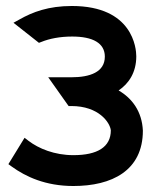

<svg xmlns="http://www.w3.org/2000/svg" viewBox="-20 -610 510 641"><path d="M19 -54C66 -20 132 11 225 11C353 11 457 -40 457 -174C454 -238 421 -282 376 -308C410 -331 435 -368 435 -422C435 -448 424 -590 220 -590C142 -590 89 -570 45 -545L25 -534L110 -467L118 -470C145 -481 180 -488 221 -488C290 -488 330 -466 330 -421C330 -369 280 -352 218 -352H141L209 -256H218C310 -256 347 -201 350 -175C350 -119 305 -92 225 -92C162 -92 109 -114 75 -140L62 -150L8 -62Z"/></svg>

Font: Charger Pro
Style: BlkExt
Weight: 900
Designer: Jasper
Foundry: Cannot Into Space Fonts
Version: Version 1.09